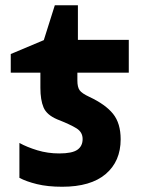

<svg xmlns="http://www.w3.org/2000/svg" viewBox="-20 -702 540 732"><path d="M217 10Q326 10 383 -38.5Q440 -87 440 -171Q440 -232 411 -268Q382 -304 320 -333Q292 -346 283.5 -358Q275 -370 275 -395V-425H471V-550H277V-682H189L147 -549L21 -496V-425H134V-367Q134 -321 146 -292.5Q158 -264 198 -247Q249 -227 272 -212.5Q295 -198 295 -172Q295 -145 275 -131Q255 -117 206 -117Q162 -117 122.5 -129Q83 -141 54 -157V-24Q80 -10 121 0Q162 10 217 10Z"/></svg>

Font: Noto Sans Mono Condensed Extra
Style: Regular
Weight: 800
Width: 3
Designer: Monotype Design Team
Foundry: Monotype Imaging Inc.
Version: Version 1.900